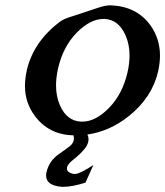

<svg xmlns="http://www.w3.org/2000/svg" viewBox="-20 -497 633 736"><path d="M315.4 19.5Q321.8 32.7 317.9 47.9Q314.9 59.6 306.6 70.8Q288.1 93.8 264.2 112.3Q240.2 130.9 237.3 143.6Q234.4 155.8 243.2 162.1Q253.9 169.9 267.6 169.9Q285.2 169.9 337.9 135.7L307.6 203.1Q256.8 219.2 222.7 219.2H217.3Q156.7 214.4 156.7 175.8Q156.7 170.9 157.7 165L158.7 161.6Q168.5 119.6 205.6 93.8Q229 77.6 246.1 64.5Q259.8 54.2 262.7 40.5Q264.2 35.2 262.2 22Q167.5 19.5 114.3 -51.8Q75.7 -103 75.7 -167Q75.7 -195.8 82.5 -225.6V-227.1Q108.4 -337.4 209 -413.1Q222.7 -423.3 243.7 -430.2Q264.6 -436.5 295.9 -447.3Q327.1 -458 356 -467.3Q384.3 -476.6 402.3 -476.6H404.3Q504.4 -472.7 556.6 -399.9Q593.3 -348.6 593.3 -283.7Q593.3 -256.8 586.9 -227.1L586.4 -224.1Q563 -123 473.6 -51.8Q400.9 6.3 315.4 18.6Q315.4 19 315.4 19.5ZM376 -424.3Q325.7 -424.3 273.4 -371.1Q221.7 -317.9 202.6 -234.9Q194.8 -200.2 194.8 -169.4Q194.8 -127 210 -92.8Q236.3 -33.2 290.5 -30.8H296.9Q347.2 -31.2 398.4 -84Q449.7 -136.7 468.8 -219.7Q476.6 -254.4 476.6 -284.7Q476.6 -327.1 460.9 -362.3Q434.1 -421.9 381.3 -424.3Z"/></svg>

Font: Caudex
Style: Bold
Weight: 700
Italic angle: -13°
Version: Version 1.04